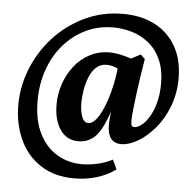

<svg xmlns="http://www.w3.org/2000/svg" viewBox="-53 -633 880 869"><g transform="rotate(5 386.5 -198.5)"><path d="M316 182Q227 182 165 142.5Q103 103 70.5 36.5Q38 -30 35 -111Q32 -201 64 -285Q96 -369 155.5 -435Q215 -501 296 -540Q377 -579 471 -579Q556 -579 617.5 -546.5Q679 -514 713 -454Q747 -394 747 -311Q747 -240 724 -181Q701 -122 664.5 -79.5Q628 -37 588 -14Q548 9 514 9Q451 9 451 -73Q451 -95 455 -131Q459 -167 463 -195L472 -194Q447 -91 412.5 -39Q378 13 319 13Q267 13 237 -30Q207 -73 207 -145Q207 -192 222 -237Q237 -282 265.5 -319Q294 -356 335 -378Q376 -400 427 -400Q449 -400 474.5 -394.5Q500 -389 530 -379L492 -315Q476 -328 456.5 -335.5Q437 -343 417 -343Q389 -343 369.5 -324.5Q350 -306 339 -277.5Q328 -249 323 -218Q318 -187 318 -162Q318 -126 327.5 -99.5Q337 -73 357 -73Q381 -73 405 -112Q429 -151 448 -221Q458 -258 463 -291Q468 -324 471 -352L567 -403L587 -384Q581 -350 575 -309Q569 -268 563.5 -227Q558 -186 554.5 -152.5Q551 -119 551 -99Q551 -85 554 -79Q557 -73 566 -73Q582 -73 600 -87.5Q618 -102 634 -129Q650 -156 660 -194Q670 -232 670 -278Q670 -344 649 -389.5Q628 -435 593 -462.5Q558 -490 516.5 -502Q475 -514 433 -514Q365 -514 308 -486.5Q251 -459 208.5 -410Q166 -361 143 -295.5Q120 -230 120 -154Q120 -66 150 -6Q180 54 231 84.5Q282 115 344 115Q379 115 416 106.5Q453 98 483 82L503 125Q465 153 416.5 167.5Q368 182 316 182Z"/></g></svg>

Font: Rasa
Style: Italic
Weight: 400
Italic angle: -7.10001°
Designer: Anna Giedrys (Yrsa+Rasa design), David Brezina (Yrsa art-direction, Rasa art-direction, design)
Foundry: Rosetta Type Foundry
Version: Version 2.004